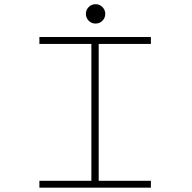

<svg xmlns="http://www.w3.org/2000/svg" viewBox="-20 -872 890 892"><path d="M456 -775.8Q443 -762.5 424 -762.5Q405 -762.5 392 -775.8Q379 -789 379 -807.5Q379 -826 392 -839.2Q405 -852.5 424 -852.5Q443 -852.5 456 -839.2Q469 -826 469 -807.5Q469 -789 456 -775.8ZM681 -668H438.5V-32H681V0H163V-32H404.5V-668H163V-700H681Z"/></svg>

Font: League Mono Wide Thin
Style: Regular
Weight: 100
Width: 8
Designer: Tyler Finck
Foundry: The League of Moveable Type / Tyler Finck
Version: Version 2.210